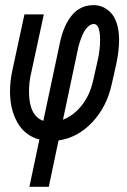

<svg xmlns="http://www.w3.org/2000/svg" viewBox="-20 -531 490 740"><path d="M147 -65.4 210.9 -366.2Q225.1 -433.6 257.3 -472.4Q289.6 -511.2 340.8 -511.2Q358.9 -511.2 375.2 -504.4Q391.6 -497.6 406.5 -482.7Q421.4 -467.8 430.2 -440.4Q439 -413.1 439 -376.5Q439 -335 427.7 -282.2L410.2 -204.6Q391.1 -118.7 335.4 -59.6Q279.8 -0.5 205.6 10.3L168 189H93.3L131.8 6.8Q75.7 -8.3 47.1 -58.8Q18.6 -109.4 18.6 -178.2Q18.6 -217.8 27.3 -258.3L74.2 -475.6H148.9L98.6 -242.7Q91.8 -211.4 91.8 -178.2Q91.8 -84.5 147 -65.4ZM365.7 -376.5Q365.7 -438.5 341.8 -438.5Q329.1 -438.5 317.4 -426.5Q305.7 -414.6 298.3 -397.2Q291 -379.9 287.4 -368.7Q283.7 -357.4 282.2 -350.6L222.7 -69.8Q263.7 -85.4 294.9 -124.5Q326.2 -163.6 338.9 -220.2L356.4 -297.9Q365.7 -337.9 365.7 -376.5Z"/></svg>

Font: Anka/Coder Narrow
Style: Italic
Weight: 400
Width: 3
Italic angle: -12°
Monospace: yes
Version: Version 001.100